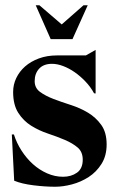

<svg xmlns="http://www.w3.org/2000/svg" viewBox="-20 -701 451 731"><path d="M298 -681H314L256 -552H173L116 -681H130L215 -608ZM33 -189Q43 -157 62 -127.5Q81 -98 105.5 -76Q130 -54 159.5 -41Q189 -28 220 -28Q251 -28 273 -43.5Q295 -59 295 -93Q295 -123 275.5 -139.5Q256 -156 226.5 -168.5Q197 -181 162.5 -192.5Q128 -204 98.5 -222.5Q69 -241 49.5 -271.5Q30 -302 30 -351Q30 -379 42 -404Q54 -429 75.5 -448Q97 -467 128 -478.5Q159 -490 197 -490H307L344 -511V-345L338 -346Q325 -370 305.5 -390.5Q286 -411 264.5 -426Q243 -441 220.5 -449.5Q198 -458 178 -458Q146 -458 129 -439.5Q112 -421 112 -392Q112 -366 132.5 -351Q153 -336 183 -324.5Q213 -313 249 -301.5Q285 -290 315 -272Q345 -254 365.5 -225.5Q386 -197 386 -151Q386 -108 366.5 -77Q347 -46 317.5 -27Q288 -8 254 1Q220 10 190 10Q152 10 107.5 4.5Q63 -1 34 -13L25 -189Z"/></svg>

Font: Bluu Next Cyrillic
Style: Bold
Weight: 700
Designer: Igor Stepanchenko
Foundry: Igor Stepanchenko
Version: Version 1.000